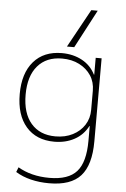

<svg xmlns="http://www.w3.org/2000/svg" viewBox="-65 -836 722 1101"><g transform="rotate(5 296.5 -285.0)"><path d="M415 -790H452L336 -570H294ZM260 220Q204 220 155 208Q106 196 67 172L78 144Q115 166 160.5 177.5Q206 189 259 189Q368 189 416 135Q464 81 464 -42V-127H462Q435 -75 384.5 -47.5Q334 -20 269 -20Q165 -20 106.5 -87.5Q48 -155 48 -275Q48 -395 106.5 -462.5Q165 -530 269 -530Q334 -530 385 -502.5Q436 -475 462 -423H464V-520H498V-42Q498 94 441.5 157Q385 220 260 220ZM273 -51Q329 -51 372 -73Q415 -95 439.5 -133Q464 -171 464 -220V-330Q464 -380 439.5 -417.5Q415 -455 372 -477Q329 -499 273 -499Q183 -499 132.5 -440.5Q82 -382 82 -275Q82 -168 132.5 -109.5Q183 -51 273 -51Z"/></g></svg>

Font: M PLUS 1 ExtraLight
Style: Regular
Weight: 250
Version: Version 1.001